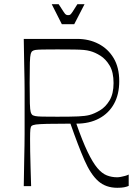

<svg xmlns="http://www.w3.org/2000/svg" viewBox="-20 -885 640 913"><path d="M93 0Q94 -72 95 -118Q96 -164 96.5 -194.5Q97 -225 97 -247.5Q97 -270 97 -293.5Q97 -317 97 -350Q97 -383 97 -406.5Q97 -430 97 -452.5Q97 -475 96.5 -505.5Q96 -536 95 -582Q94 -628 93 -700H347Q403 -700 448.5 -676.5Q494 -653 520.5 -608.5Q547 -564 547 -499Q547 -436 522 -391Q497 -346 451 -321.5Q405 -297 343 -297Q372 -214 396.5 -163Q421 -112 443 -86Q465 -60 488 -51Q511 -42 537 -42Q545 -42 555 -44Q565 -46 574.5 -48.5Q584 -51 592 -55V-1Q583 3 570.5 5.5Q558 8 538 8Q483 8 447 -24Q411 -56 381.5 -123.5Q352 -191 315 -297Q242 -297 204 -296Q166 -295 151 -293Q136 -291 130 -286Q126 -282 124.5 -270.5Q123 -259 123 -224Q123 -203 123.5 -165.5Q124 -128 125.5 -84Q127 -40 128 0ZM253 -330Q319 -330 352 -331.5Q385 -333 405 -338Q428 -344 455 -360Q482 -376 501 -407.5Q520 -439 520 -490Q520 -542 501.5 -573Q483 -604 457.5 -620Q432 -636 409 -642Q395 -646 378.5 -647.5Q362 -649 332.5 -649.5Q303 -650 253 -650Q206 -650 182 -649.5Q158 -649 148.5 -647.5Q139 -646 134 -642Q129 -639 126 -628.5Q123 -618 122 -587.5Q121 -557 121 -490Q121 -425 122 -393.5Q123 -362 126 -352Q129 -342 134 -338Q139 -335 148.5 -333Q158 -331 182 -330.5Q206 -330 253 -330ZM274 -770 226 -865H259Q276 -839 283 -828Q290 -817 294.5 -815Q299 -813 304 -813Q310 -813 313.5 -815Q317 -817 324.5 -828Q332 -839 348 -865H382L333 -770Z"/></svg>

Font: Ojuju Light
Style: Regular
Weight: 300
Designer: Chisaokwu Joboson, Mirko Velimirovic
Foundry: Udi Foundry
Version: Version 1.000